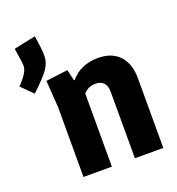

<svg xmlns="http://www.w3.org/2000/svg" viewBox="-200 -869 900 979"><g transform="rotate(-20 250.5 -379.5)"><path d="M98 -759Q110 -685 110 -649.5Q110 -614 88.5 -581.5Q67 -549 -2 -484L-63 -545Q-7 -603 -7 -636Q-7 -654 -20 -734ZM362 -545Q437 -545 478 -501Q519 -457 519 -378V0H365V-361Q365 -426 303 -426Q267 -426 240 -397V0H86V-378L76 -525L195 -540L209 -480H213Q268 -545 362 -545Z"/></g></svg>

Font: Magra
Style: Bold
Weight: 600
Designer: Viviana Monsalve
Foundry: Viviana Monsalve
Version: Version 1.001